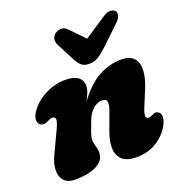

<svg xmlns="http://www.w3.org/2000/svg" viewBox="-134 -856 935 988"><g transform="rotate(-20 333.0 -362.0)"><path d="M38.5 -314Q26 -322.5 25.8 -341.5Q25.5 -360.5 40.5 -383Q71.5 -429 125.8 -457Q180 -485 237.5 -485Q282 -485 305.8 -468.2Q329.5 -451.5 329.5 -419Q329.5 -402.5 321.8 -383.5Q314 -364.5 303.5 -343.5Q361 -421.5 421 -453.2Q481 -485 542 -485Q591.5 -485 612.8 -460Q634 -435 631.8 -393.2Q629.5 -351.5 608.5 -301L570.5 -209Q548.5 -155 575.5 -155Q585 -155 600.5 -163Q619.5 -174 634.5 -161Q644.5 -152.5 644.8 -134.5Q645 -116.5 631.5 -91Q605.5 -43.5 557.8 -14.2Q510 15 449 15Q396 15 370.8 -7.8Q345.5 -30.5 344 -69.2Q342.5 -108 359.5 -155L397.5 -259Q407.5 -286 405.2 -303.5Q403 -321 379.5 -321Q352 -321 328 -299Q304 -277 289.5 -236Q276 -200 269.2 -180.8Q262.5 -161.5 262.5 -146Q262.5 -128 268.5 -111Q274.5 -94 274.5 -72Q274.5 -32.5 231.2 -8.8Q188 15 110.5 15Q53.5 15 38 -30.5Q22.5 -76 53.5 -142L109.5 -261Q127 -298 125.2 -311.5Q123.5 -325 108 -325Q101.5 -325 95.2 -322.2Q89 -319.5 79.5 -315Q66 -308.5 55.8 -308.8Q45.5 -309 38.5 -314ZM481 -571.5Q455 -547 432.8 -533.5Q410.5 -520 383 -520Q355.5 -520 340.5 -533.5Q325.5 -547 313 -571.5L263 -668.5Q253 -687.5 257.8 -703.5Q262.5 -719.5 274 -728Q288.5 -738.5 306.8 -739Q325 -739.5 340 -724.5L416.5 -645.5L536 -724.5Q558.5 -739.5 576.5 -739Q594.5 -738.5 603 -728Q610.5 -719.5 606.8 -703.5Q603 -687.5 583 -668.5Z"/></g></svg>

Font: Fraunces 9pt S100 Black
Style: Italic
Weight: 900
Italic angle: -16°
Version: Version 1.000; ttfautohint (v1.8.3)